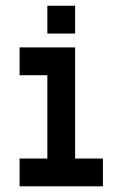

<svg xmlns="http://www.w3.org/2000/svg" viewBox="-20 -655 431 675"><path d="M146.5 -537.1V-634.8H244.1V-537.1ZM48.8 0V-97.7H146.5V-390.6H48.8V-488.3H244.1V-97.7H341.8V0Z"/></svg>

Font: BabelStone Runic Beowulf
Style: Regular
Weight: 400
Designer: Andrew West
Foundry: BabelStone
Version: Version 7.004;November 9, 2023